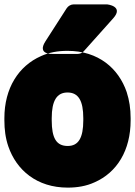

<svg xmlns="http://www.w3.org/2000/svg" viewBox="-26 -808 616 876"><path d="M-6 -269V-259C-6 -217 -1 -178 12 -140C49 -32 142 48 283 48C327 48 368 41 405 24C508 -21 570 -122 570 -259V-269C570 -312 564 -351 552 -388C515 -496 423 -576 282 -576C238 -576 198 -569 161 -552C59 -507 -6 -406 -6 -269ZM354 -269V-259C354 -179 332 -142 283 -142C231 -142 210 -178 210 -259V-269C210 -348 233 -386 282 -386C332 -386 354 -348 354 -269ZM310 -788H463C463 -788 540 -780 491 -725L356 -574C349 -566 338 -562 328 -562H213C213 -562 142 -558 181 -619L278 -770C285 -781 298 -788 310 -788Z"/></svg>

Font: Asimov Print
Style: E
Weight: 500
Designer: Google
Version: Version 2.000980; 2014